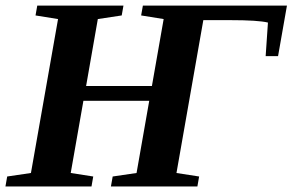

<svg xmlns="http://www.w3.org/2000/svg" viewBox="-27 -675 1059 695"><path d="M-7.3 0 -1 -36.1 85 -48.8 183.1 -606 101.6 -619.1 107.9 -654.8H419.9L413.6 -619.1L327.1 -606L284.7 -363.8H522.9L565.4 -606L483.9 -619.1L490.2 -654.8H1011.7L979.5 -471.7H934.6L942.9 -593.3Q907.7 -602.1 805.2 -602.1H709L611.8 -48.8L693.8 -36.1L687.5 0H374.5L380.9 -36.1L467.3 -48.8L513.2 -310.1H274.9L229 -48.8L310.5 -36.1L304.2 0Z"/></svg>

Font: Tinos
Style: Bold Italic
Weight: 700
Italic angle: -16.333°
Designer: Steve Matteson
Foundry: Monotype Imaging Inc.
Version: Version 1.23